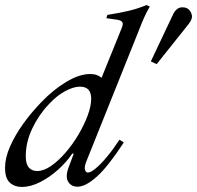

<svg xmlns="http://www.w3.org/2000/svg" viewBox="-23 -732 780 760"><path d="M63 8Q35 8 16 -9Q-3 -26 -3 -68Q-3 -107 16.5 -151.5Q36 -196 68.5 -241.5Q101 -287 141 -328Q188 -377 239.5 -408Q291 -439 334 -439Q349 -439 360 -435Q371 -431 379 -424L460 -624Q466 -640 459.5 -646.5Q453 -653 433 -655L398 -660L402 -673Q446 -680 483.5 -688.5Q521 -697 557 -712L570 -706Q558 -686 548 -663.5Q538 -641 530 -620L318 -91Q310 -70 313.5 -59.5Q317 -49 325 -49Q336 -49 356 -65.5Q376 -82 400.5 -111.5Q425 -141 450 -179L467 -168Q405 -73 360.5 -33Q316 7 284 7Q259 7 247 -12.5Q235 -32 248 -68L269 -124H263Q240 -90 206.5 -60Q173 -30 135.5 -11Q98 8 63 8ZM124 -55Q150 -55 179 -75Q208 -95 236.5 -128Q265 -161 288 -200Q311 -239 324.5 -276Q338 -313 338 -341Q338 -365 327 -377Q316 -389 293 -389Q268 -389 234.5 -371Q201 -353 170 -319Q130 -277 104.5 -223Q79 -169 79 -114Q79 -82 91.5 -68.5Q104 -55 124 -55ZM597 -478 574 -489 664 -679Q678 -704 700 -703Q718 -703 727.5 -691Q737 -679 737 -665Q736 -658 733 -651.5Q730 -645 723 -636Z"/></svg>

Font: Ibarra Real Nova Medium
Style: Italic
Weight: 500
Italic angle: -22°
Designer: Jose Maria Ribagorda & Octavio Pardo
Foundry: Octavio Pardo
Version: Version 2.000